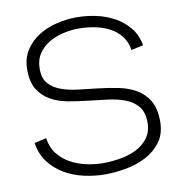

<svg xmlns="http://www.w3.org/2000/svg" viewBox="-87 -856 902 957"><g transform="rotate(-10 364.0 -378.0)"><path d="M138 -554Q138 -506 161.5 -479.5Q185 -453 223.5 -439Q262 -425 311 -419.5Q360 -414 411 -408Q462 -402 511 -392Q560 -382 598.5 -359.5Q637 -337 660.5 -297.5Q684 -258 684 -193Q684 -131 654 -90Q624 -49 577.5 -24.5Q531 0 475.5 10Q420 20 369 20Q316 20 262.5 8Q209 -4 164.5 -30Q120 -56 89 -96.5Q58 -137 49 -195L110 -209Q116 -162 141.5 -129.5Q167 -97 203.5 -76.5Q240 -56 283.5 -46.5Q327 -37 369 -37Q408 -37 452.5 -44Q497 -51 534.5 -69Q572 -87 596.5 -119Q621 -151 621 -200Q621 -250 597.5 -279Q574 -308 536 -323Q498 -338 449 -344.5Q400 -351 348.5 -356.5Q297 -362 248 -371Q199 -380 161 -401.5Q123 -423 99.5 -460.5Q76 -498 76 -561Q76 -618 102.5 -659Q129 -700 170.5 -726Q212 -752 263.5 -764Q315 -776 364 -776Q411 -776 461 -765.5Q511 -755 553.5 -731.5Q596 -708 626.5 -671Q657 -634 666 -581L605 -568Q598 -612 574 -641Q550 -670 516.5 -687Q483 -704 443 -711.5Q403 -719 363 -719Q326 -719 286 -710Q246 -701 213 -681.5Q180 -662 159 -630.5Q138 -599 138 -554Z"/></g></svg>

Font: Milkman
Style: Regular
Weight: 300
Designer: Giulia Boggio / Martin Desinde
Version: Version 1.000